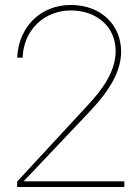

<svg xmlns="http://www.w3.org/2000/svg" viewBox="-20 -752 558 772"><path d="M49 0H480V-23H75L345 -308C419 -387 467 -464 467 -545C467 -646 392 -732 264 -732C144 -732 55 -645 49 -520H71C75 -637 163 -710 265 -710C368 -710 445 -645 445 -547C445 -463 390 -390 332 -328L49 -22Z"/></svg>

Font: Aspekta 50
Style: Regular
Weight: 50
Designer: Ivo Dolenc
Version: Version 2.000